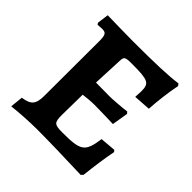

<svg xmlns="http://www.w3.org/2000/svg" viewBox="-176 -796 948 948"><g transform="rotate(45 298.0 -322.0)"><path d="M550 -198 468 -191C454 -90 436 -77 310 -77C252 -77 245 -83 245 -137L247 -280C270 -283 299 -286 324 -286C361 -286 420 -284 455 -283L469 -368L461 -377C421 -372 366 -368 345 -368C316 -368 271 -369 251 -369L258 -526C259 -557 264 -560 312 -560C426 -560 440 -552 440 -496C440 -487 439 -467 438 -456L527 -462C530 -516 539 -592 550 -643L542 -654C481 -645 382 -642 238 -642C184 -642 103 -644 57 -645L49 -585L55 -576C64 -577 78 -578 86 -578C112 -578 118 -568 118 -524L117 -143C117 -84 101 -65 45 -57L38 10C90 4 160 0 209 0C280 0 411 3 520 7L530 -4C536 -62 547 -140 557 -189Z"/></g></svg>

Font: Alegreya SC
Style: Bold
Weight: 700
Designer: Juan Pablo del Peral
Foundry: Huerta Tipografica
Version: Version 2.007;PS 002.007;hotconv 1.0.88;makeotf.lib2.5.64775